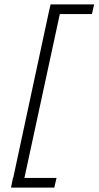

<svg xmlns="http://www.w3.org/2000/svg" viewBox="-20 -731 448 873"><path d="M398 -667H252L91 78H237L227 122H30L39 78H40L200 -667L210 -711H408Z"/></svg>

Font: EauTestText Semilight
Style: Italic
Weight: 300
Italic angle: -12°
Designer: Christian Thalmann (Catharsis Fonts)
Version: Version 0.001;PS 000.001;hotconv 1.0.88;makeotf.lib2.5.64775